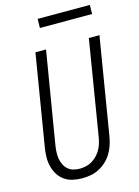

<svg xmlns="http://www.w3.org/2000/svg" viewBox="-135 -985 770 1066"><g transform="rotate(-15 250.0 -451.5)"><path d="M202 8Q174 8 147.5 2Q121 -4 100 -19Q79 -34 65.5 -56Q52 -78 45.5 -103.5Q39 -129 39.5 -157Q40 -185 45 -213L131 -735H192L104 -204Q101 -185 100.5 -166Q100 -147 103 -129.5Q106 -112 114 -96Q122 -80 135 -68.5Q148 -57 165.5 -52Q183 -47 202 -47Q219 -47 237.5 -51Q256 -55 272 -64.5Q288 -74 301.5 -87.5Q315 -101 324.5 -117.5Q334 -134 339.5 -151.5Q345 -169 348 -186L438 -735H499L407 -177Q403 -153 395 -129Q387 -105 374 -83Q361 -61 341.5 -43Q322 -25 299 -13Q276 -1 251 3.5Q226 8 202 8ZM190 -859 191 -911H491L490 -859Z"/></g></svg>

Font: Iosevka Light Oblique
Style: Regular
Weight: 300
Italic angle: -9°
Monospace: yes
Designer: Belleve Invis
Foundry: Belleve Invis
Version: Version 32.5.0; ttfautohint (v1.8.4)